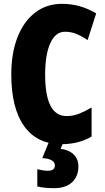

<svg xmlns="http://www.w3.org/2000/svg" viewBox="-20 -810 547 1004"><path d="M320 -644Q270 -644 243 -584Q216 -524 216 -420Q216 -203 328 -203Q363 -203 395 -216Q427 -229 459 -248V-96Q391 -56 301 -56Q174 -56 106.5 -150Q39 -244 39 -421Q39 -531 71 -614Q103 -697 163 -743.5Q223 -790 305 -790Q399 -790 483 -740L438 -600Q410 -620 381 -632Q352 -644 320 -644ZM390 60Q390 112 357 143Q324 174 262 174Q213 174 175 165V75Q192 79 205.5 81Q219 83 230 83Q267 83 267 55Q267 38 249.5 28Q232 18 201 17L235 -66H311L297 -32Q341 -26 365.5 -2Q390 22 390 60Z"/></svg>

Font: Noto Sans Malayalam UI ExtraCondensed Black
Style: Regular
Weight: 900
Width: 2
Designer: Jelle Bosma - Monotype Design Team
Foundry: Monotype Imaging Inc.
Version: Version 2.104; ttfautohint (v1.8.4.7-5d5b)